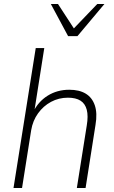

<svg xmlns="http://www.w3.org/2000/svg" viewBox="-20 -947 574 967"><path d="M48 0 160 -705H203L152 -381H146Q172 -435 220 -465Q268 -495 329 -495Q379 -495 411.5 -475.5Q444 -456 457.5 -416.5Q471 -377 461 -318L411 0H367L417 -315Q425 -363 417 -394Q409 -425 385.5 -440Q362 -455 322 -455Q276 -455 237 -434Q198 -413 171.5 -376Q145 -339 137 -291L91 0ZM323 -765 236 -927H272L352 -804L470 -927H506L370 -765Z"/></svg>

Font: Nunito Sans 10pt SemiCondensed ExtraLight
Style: Italic
Weight: 250
Width: 4
Italic angle: -9°
Designer: Vernon Adams
Foundry: Vernon Adams
Version: Version 3.101;gftools[0.9.27]